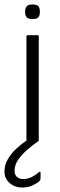

<svg xmlns="http://www.w3.org/2000/svg" viewBox="-46 -629 266 857"><path d="M127 -6Q127 0 122 0H78Q72 0 72 -6V-466Q72 -472 78 -472H122Q127 -472 127 -466ZM132 -577Q132 -560 125.5 -552Q119 -544 99 -544Q80 -544 73 -552Q66 -560 66 -577Q66 -592 73 -600.5Q80 -609 99 -609Q120 -609 126 -600.5Q132 -592 132 -577ZM52 208Q20 208 -3 188Q-26 168 -26 137Q-26 107 -11 81.5Q4 56 26.5 35Q49 14 70 0Q74 -2 79.5 -4Q85 -6 91 -6H122Q125 -6 126.5 -3Q128 0 122 3Q98 20 74 41Q50 62 34.5 85Q19 108 19 133Q19 152 30.5 161.5Q42 171 60 170Q79 170 97 160.5Q115 151 127 140Q130 137 132.5 137.5Q135 138 135 142V167Q135 176 126 183Q114 192 96 200Q78 208 52 208Z"/></svg>

Font: Glory Light
Style: Regular
Weight: 300
Version: Version 1.011